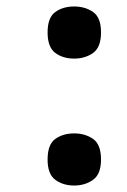

<svg xmlns="http://www.w3.org/2000/svg" viewBox="-20 -565 391 593"><path d="M209 -384Q174.8 -384 150.9 -401.4Q127 -418.9 127 -465Q127 -511 150.9 -528Q174.8 -545 209 -545Q242.8 -545 267.4 -528Q292 -511 292 -465Q292 -418.9 267.4 -401.4Q242.8 -384 209 -384ZM209 8Q174.8 8 150.9 -9.6Q127 -27.2 127 -72Q127 -119 150.9 -136Q174.8 -153 209 -153Q242.8 -153 267.4 -136Q292 -119 292 -72Q292 -27.2 267.4 -9.6Q242.8 8 209 8Z"/></svg>

Font: Noto Serif Gujarati
Style: Regular
Weight: 400
Designer: Universal Thirst, Indian Type Foundry and the Monotype Design Team
Foundry: Monotype Imaging Inc.
Version: Version 2.102